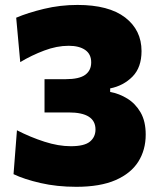

<svg xmlns="http://www.w3.org/2000/svg" viewBox="-20 -724 630 759"><path d="M281.5 14.5Q205 14.5 140 -0.5Q75 -15.5 33.5 -35.5L47 -209Q100.5 -181.5 155.8 -163.8Q211 -146 260 -146Q313.5 -146 335.5 -164.2Q357.5 -182.5 357.5 -212Q357.5 -279.5 252 -279.5H156V-411H239.5Q293 -411 316.8 -428.2Q340.5 -445.5 340.5 -477.5Q340.5 -510 316.8 -526.5Q293 -543 251.5 -543Q204.5 -543 154.8 -524.2Q105 -505.5 60 -478.5L44 -654Q89.5 -673.5 153.8 -689Q218 -704.5 286.5 -704.5Q410 -704.5 474.8 -654.8Q539.5 -605 539.5 -522Q539.5 -457.5 503.8 -421.2Q468 -385 415.5 -374.5V-360.5Q451.5 -354 483.5 -334.2Q515.5 -314.5 535.8 -279.5Q556 -244.5 556 -192Q556 -131.5 526.8 -85Q497.5 -38.5 436.8 -12Q376 14.5 281.5 14.5Z"/></svg>

Font: Commissioner ExtraBold
Style: Regular
Weight: 800
Designer: Kostas Bartsokas
Foundry: Kostas Bartsokas
Version: Version 1.000; ttfautohint (v1.8.3)